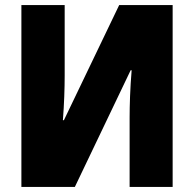

<svg xmlns="http://www.w3.org/2000/svg" viewBox="-20 -734 762 754"><path d="M64 0H274L493 -458H497C491 -388 489 -318 489 -273V0H658V-714H448L231 -262H227C232 -326 234 -388 234 -437V-714H64Z"/></svg>

Font: Noto Sans Condensed Black
Style: Regular
Weight: 900
Width: 3
Designer: Monotype Design Team
Foundry: Monotype Imaging Inc.
Version: Version 2.013